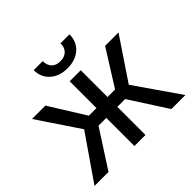

<svg xmlns="http://www.w3.org/2000/svg" viewBox="-171 -915 1108 1108"><g transform="rotate(-45 383.0 -360.5)"><path d="M489.7 -229.5 637.7 0H752L563 -272.9L734.4 -528.3H625L487.8 -309.6H426.3V-528.3H335.9V-309.6H273.9L137.7 -528.3H28.3L199.2 -273.4L10.3 0H124.5L272.5 -229.5H335.9V0H426.3V-229.5ZM526.9 -720.7H453.6C453.6 -697.6 447.2 -679.7 434.3 -667C421.5 -654.3 403.6 -647.9 380.9 -647.9C357.1 -647.9 339 -654.4 326.7 -667.2C314.3 -680.1 308.1 -697.9 308.1 -720.7H234.4C234.4 -681.6 247.9 -650.1 274.9 -626C301.9 -601.9 337.2 -589.8 380.9 -589.8C424.5 -589.8 459.7 -601.8 486.6 -625.7C513.4 -649.7 526.9 -681.3 526.9 -720.7Z"/></g></svg>

Font: Roboto1
Style: rg
Weight: 400
Designer: Google
Version: Version 2.137; 2017